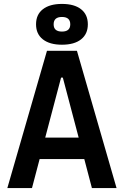

<svg xmlns="http://www.w3.org/2000/svg" viewBox="-20 -950 626 970"><path d="M17.1 0 217.3 -693.4H368.7L568.8 0H444.3L405.8 -146.5H180.2L141.6 0ZM208.5 -254.9H377.4L297.4 -558.1H288.6ZM293 -724.1Q231 -724.1 196.5 -751.2Q162.1 -778.3 162.1 -827.1Q162.1 -876.5 196.5 -903.3Q231 -930.2 293 -930.2Q355.5 -930.2 389.6 -903.3Q423.8 -876.5 423.8 -827.1Q423.8 -778.3 389.6 -751.2Q355.5 -724.1 293 -724.1ZM293 -790.5Q335 -790.5 335 -827.1Q335 -864.3 293 -864.3Q251 -864.3 251 -827.1Q251 -790.5 293 -790.5Z"/></svg>

Font: Cascadia Mono PL SemiBold
Style: Regular
Weight: 600
Monospace: yes
Designer: Aaron Bell
Foundry: Saja Typeworks
Version: Version 2404.023; ttfautohint (v1.8.4)